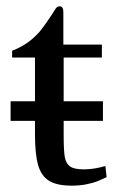

<svg xmlns="http://www.w3.org/2000/svg" viewBox="-20 -581 360 611"><path d="M182.6 -258.8H307.6V-196.3H182.6V-153.3Q182.6 -103.5 186 -82.3Q189.5 -61 202.6 -51.5Q215.8 -42 247.1 -42Q265.6 -42 284.2 -45.4Q302.7 -48.8 315.4 -52.7L319.3 -17.1Q301.3 -8.8 289.1 -3.9Q276.9 1 255.6 5.4Q234.4 9.8 208 9.8Q160.6 9.8 135.7 -5.9Q110.8 -21.5 101.1 -56.4Q91.3 -91.3 91.3 -154.8V-196.3H13.7V-258.8H91.3V-397.9H18.6V-419.4Q51.8 -432.6 74.5 -450.4Q97.2 -468.3 111.8 -487.3Q126.5 -506.3 147 -537.6L157.2 -553.7Q158.7 -556.6 162.6 -558.8Q166.5 -561 170.4 -561Q175.3 -561 178.5 -556.4Q181.6 -551.8 181.6 -542V-439H304.2V-397.9H182.6Z"/></svg>

Font: Radley
Style: Regular
Weight: 400
Designer: Vernon Adams
Foundry: Vernon Adams
Version: Version 1.003; ttfautohint (v1.6)